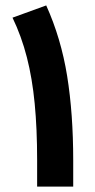

<svg xmlns="http://www.w3.org/2000/svg" viewBox="-20 -692 353 712"><path d="M251.5 0H117.7V-98.6Q117.7 -214.8 108.6 -308.3Q99.6 -401.9 79.6 -479.7Q59.6 -557.6 26.4 -626.5L151.4 -671.9Q206.5 -549.8 229 -410.2Q251.5 -270.5 251.5 -97.2Z"/></svg>

Font: Vazirmatn RD UI ExtraBold
Style: Regular
Weight: 800
Designer: Saber Rastikerdar
Foundry: Saber Rastikerdar
Version: Version 33.003